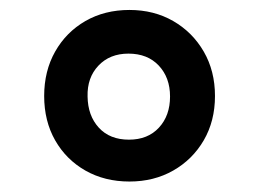

<svg xmlns="http://www.w3.org/2000/svg" viewBox="-20 -856 514 376"><path d="M401 -668Q401 -619 379 -581.2Q357 -543.5 319.2 -522Q281.5 -500.5 233.5 -500.5Q185 -500.5 147.2 -522Q109.5 -543.5 88 -581.2Q66.5 -619 66.5 -668Q66.5 -717 88 -755Q109.5 -793 147.2 -814.8Q185 -836.5 233.5 -836.5Q281.5 -836.5 319.2 -814.8Q357 -793 379 -755Q401 -717 401 -668ZM313 -667Q313 -704 291 -727.5Q269 -751 231.5 -751Q195 -751 172.8 -727.5Q150.5 -704 151.5 -667Q152 -629.5 173.5 -606Q195 -582.5 232.5 -582.5Q269.5 -582.5 291.2 -606Q313 -629.5 313 -667Z"/></svg>

Font: Public Sans
Style: Bold
Weight: 700
Designer: The Public Sans project authors (U.S. Web Design System). Libre Franklin designed by Pablo Impallari and Rodrigo Fuenzal
Version: Version 1.008; ttfautohint (v1.8.1) -l 8 -r 50 -G 200 -x 14 